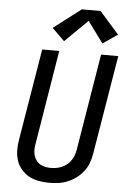

<svg xmlns="http://www.w3.org/2000/svg" viewBox="-64 -1025 727 1079"><g transform="rotate(5 300.0 -485.5)"><path d="M254 8Q224 8 194.5 2.5Q165 -3 140.5 -16.5Q116 -30 97.5 -51.5Q79 -73 70 -100Q61 -127 60.5 -157Q60 -187 65 -217L151 -735H247L160 -204Q155 -179 157.5 -155Q160 -131 173 -112Q186 -93 208.5 -84.5Q231 -76 255 -76Q255 -76 255.5 -76Q256 -76 256 -76Q271 -76 287 -78.5Q303 -81 318 -87.5Q333 -94 346.5 -104.5Q360 -115 369.5 -129Q379 -143 384.5 -158Q390 -173 393 -189L483 -735H580L487 -175Q483 -149 473.5 -123.5Q464 -98 447 -76Q430 -54 407 -37Q384 -20 358.5 -9.5Q333 1 306.5 4.5Q280 8 254 8ZM269 -792 199 -861 353 -979H459L568 -855L485 -798L397 -918Z"/></g></svg>

Font: Iosevka Curly MdExObl
Style: Regular
Weight: 500
Width: 7
Italic angle: -9°
Monospace: yes
Designer: Belleve Invis
Foundry: Belleve Invis
Version: Version 11.1.0; ttfautohint (v1.8.3)